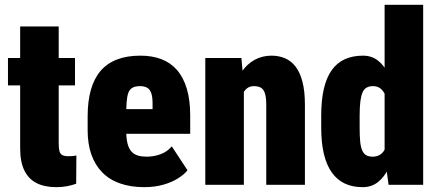

<svg xmlns="http://www.w3.org/2000/svg" viewBox="-20 -770 1827 800"><path d="M292.5 -528.3V-414.1H13.2V-528.3ZM64 -659.7H224.6V-172.4Q224.6 -151.4 227.8 -139.9Q231 -128.4 240 -123.8Q249 -119.1 265.6 -119.1Q277.3 -119.1 284.9 -119.9Q292.5 -120.6 298.3 -122.1L297.4 -4.4Q278.3 2.4 258.1 6.1Q237.8 9.8 213.9 9.8Q166.5 9.8 133.1 -6.8Q99.6 -23.4 81.8 -59.1Q64 -94.7 64 -151.9Z M580.6 9.8Q523.9 9.8 479.7 -5.9Q435.5 -21.5 405.8 -52Q376 -82.5 360.6 -126.5Q345.2 -170.4 345.2 -227.1V-284.7Q345.2 -348.1 358.6 -395.5Q372.1 -442.9 398.9 -474.4Q425.8 -505.9 467.3 -522Q508.8 -538.1 564.9 -538.1Q614.3 -538.1 652.6 -523.4Q690.9 -508.8 717.5 -478.3Q744.1 -447.8 758.3 -400.6Q772.5 -353.5 772.5 -289.1V-212.4H405.3V-315.4H615.7V-333.5Q616.2 -365.7 610.1 -382.3Q604 -398.9 592.3 -405Q580.6 -411.1 563.5 -411.1Q543.5 -411.1 531.7 -404.3Q520 -397.5 514.6 -382.8Q509.3 -368.2 507.6 -343.8Q505.9 -319.3 505.9 -284.7V-227.1Q505.9 -192.9 511.5 -171.4Q517.1 -149.9 528.1 -138.2Q539.1 -126.5 554.9 -121.8Q570.8 -117.2 591.3 -117.2Q620.6 -117.2 648.4 -127.2Q676.3 -137.2 695.8 -160.2L761.2 -60.5Q748 -43.5 722.2 -27.1Q696.3 -10.7 660.6 -0.5Q625 9.8 580.6 9.8Z M996.1 -415.5V0H835.4V-528.3H985.8ZM977.1 -282.2 940.9 -281.2Q939.9 -341.8 951.9 -389.4Q963.9 -437 986.6 -470.2Q1009.3 -503.4 1041 -520.8Q1072.8 -538.1 1111.8 -538.1Q1141.6 -538.1 1167.2 -527.3Q1192.9 -516.6 1211.4 -492.7Q1230 -468.8 1240.2 -429.4Q1250.5 -390.1 1250.5 -332.5V0H1089.4V-333Q1089.4 -364.7 1083.7 -381.6Q1078.1 -398.4 1066.7 -404.8Q1055.2 -411.1 1037.6 -411.1Q1020.5 -411.1 1008.5 -401.4Q996.6 -391.6 989.5 -374.3Q982.4 -356.9 979.7 -333.5Q977.1 -310.1 977.1 -282.2Z M1582.5 -121.1V-750H1743.2V0H1599.1ZM1318.4 -238.3V-287.6Q1318.4 -352.5 1329.3 -399.7Q1340.3 -446.8 1362.1 -477.5Q1383.8 -508.3 1416.7 -523.2Q1449.7 -538.1 1492.2 -538.1Q1528.3 -538.1 1554.2 -518.1Q1580.1 -498 1597.9 -462.4Q1615.7 -426.8 1627.2 -378.9Q1638.7 -331.1 1644.5 -276.4V-243.2Q1637.7 -191.9 1626.5 -146.2Q1615.2 -100.6 1597.4 -65.4Q1579.6 -30.3 1553.5 -10.3Q1527.3 9.8 1491.2 9.8Q1448.2 9.8 1416 -5.6Q1383.8 -21 1362.1 -52Q1340.3 -83 1329.3 -129.4Q1318.4 -175.8 1318.4 -238.3ZM1478.5 -287.6V-238.3Q1478.5 -204.1 1480.7 -180.9Q1482.9 -157.7 1489 -143.6Q1495.1 -129.4 1505.9 -123.3Q1516.6 -117.2 1533.2 -117.2Q1556.2 -117.2 1570.8 -130.9Q1585.4 -144.5 1591.8 -170.2Q1598.1 -195.8 1595.2 -230.5V-290Q1597.2 -320.3 1593.5 -343Q1589.8 -365.7 1581.8 -380.9Q1573.7 -396 1561.8 -403.6Q1549.8 -411.1 1534.2 -411.1Q1518.6 -411.1 1507.6 -405Q1496.6 -398.9 1490.5 -384.8Q1484.4 -370.6 1481.4 -346.7Q1478.5 -322.8 1478.5 -287.6Z"/></svg>

Font: Roboto Condensed Black
Style: Regular
Weight: 900
Designer: Christian Robertson
Foundry: Google
Version: Version 3.008; 2023